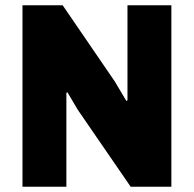

<svg xmlns="http://www.w3.org/2000/svg" viewBox="-20 -706 733 726"><path d="M414 -398 458 -324 462 -327V-686H628V0H474L274 -291L235 -357L231 -355V0H65V-686H217Z"/></svg>

Font: Chivo ExtraBold
Style: Regular
Weight: 800
Designer: Hector Gatti
Foundry: Omnibus-Type
Version: Version 1.007